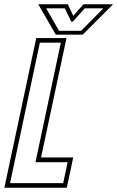

<svg xmlns="http://www.w3.org/2000/svg" viewBox="-40 -878 548 898"><path d="M-19.5 0 129.5 -700H271L152 -141.5H302.5L272.5 0ZM7 -21.5H255.5L276.5 -119.5H126L244.5 -678.5H146.5ZM221 -716 139 -858H277.5L302.5 -804L350.5 -858H489L347 -716ZM236 -734H339.5L443.5 -839H356L301 -777H293L263.5 -839H176Z"/></svg>

Font: Tourney Condensed ExtraLight
Style: Italic
Weight: 200
Width: 3
Italic angle: -12°
Designer: Tyler Finck
Foundry: Etcetera Type Co
Version: Version 1.010; ttfautohint (v1.8.3)